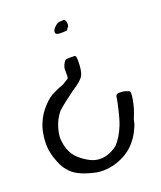

<svg xmlns="http://www.w3.org/2000/svg" viewBox="-96 -527 629 750"><g transform="rotate(-15 218.5 -151.5)"><path d="M216.8 -454.1Q218.8 -454.1 222.7 -454.1Q225.6 -455.1 227.5 -455.1Q229.5 -456.1 230.5 -456.1Q230.5 -456.1 231.4 -456.1Q238.3 -456.1 242.2 -442.4Q243.2 -437.5 243.2 -433.6Q243.2 -426.8 239.3 -422.9Q235.4 -418.9 235.4 -415Q235.4 -412.1 217.8 -410.2Q209 -409.2 203.1 -409.2Q196.3 -409.2 192.4 -410.2Q185.5 -411.1 185.5 -420.9Q185.5 -429.7 196.3 -441.4Q207 -453.1 216.8 -454.1ZM210 -306.6Q225.6 -308.6 233.4 -308.6Q236.3 -309.6 238.3 -308.6Q243.2 -307.6 245.1 -289.1Q249 -246.1 241.2 -227.5Q233.4 -209 196.3 -180.7Q152.3 -142.6 127.9 -116.2Q108.4 -86.9 102.5 -54.7Q95.7 -21.5 101.6 1Q108.4 33.2 126 55.7Q143.6 77.1 175.8 92.8Q200.2 105.5 222.7 105.5Q262.7 105.5 299.8 72.3Q322.3 43.9 335.9 -1Q342.8 -24.4 347.7 -60.5Q353.5 -97.7 353.5 -110.4Q353.5 -119.1 359.4 -123Q365.2 -126 379.9 -126Q398.4 -125 410.2 -119.1Q413.1 -115.2 413.1 -102.5Q413.1 -94.7 412.1 -84Q409.2 -53.7 402.3 -31.2Q394.5 -5.9 394.5 1Q394.5 10.7 385.7 32.2Q377.9 53.7 367.2 69.3Q342.8 110.4 293 134.8Q253.9 153.3 214.8 153.3Q204.1 153.3 193.4 151.4Q119.1 141.6 90.8 109.4Q77.1 97.7 64.5 73.2Q51.8 48.8 46.9 30.3Q39.1 7.8 39.1 -24.4Q39.1 -27.3 39.1 -30.3Q40 -66.4 47.9 -88.9Q57.6 -122.1 81.1 -152.3Q103.5 -181.6 127 -193.4Q147.5 -206.1 164.1 -212.9Q183.6 -227.5 187.5 -230.5Q190.4 -234.4 187.5 -257.8Q183.6 -278.3 193.4 -294.9Q196.3 -301.8 199.2 -303.7Q202.1 -305.7 210 -306.6Z"/></g></svg>

Font: Yahfie
Style: Heavy
Weight: 600
Designer: Joe Palazzolo
Foundry: jozolo LLC
Version: Version 001.000